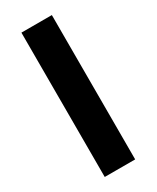

<svg xmlns="http://www.w3.org/2000/svg" viewBox="-185 -765 668 819"><g transform="rotate(-30 149.0 -355.5)"><path d="M74 0H223.9V-710.9H74Z"/></g></svg>

Font: Roboto Flex
Style: Regular
Weight: 400
Designer: Berlow after Robertson
Foundry: Google
Version: Version 3.200;gftools[0.9.32]